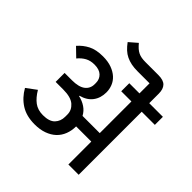

<svg xmlns="http://www.w3.org/2000/svg" viewBox="-235 -1138 1333 1333"><g transform="rotate(45 431.0 -471.5)"><path d="M269 -31Q188 -31 133 -66Q78 -101 43 -163L116 -217Q145 -168 179.5 -142.5Q214 -117 265 -117Q327 -117 354.5 -146Q382 -175 382 -219V-241Q382 -283 348 -313Q314 -343 238 -343H164V-431H235Q303 -431 335 -456Q367 -481 367 -523V-536Q367 -572 342.5 -595.5Q318 -619 270 -619Q231 -619 202.5 -603.5Q174 -588 150 -559L87 -620Q119 -657 162 -679Q205 -701 271 -701Q321 -701 357.5 -687.5Q394 -674 418 -652Q442 -630 453.5 -601Q465 -572 465 -541Q465 -485 435.5 -446Q406 -407 349 -392V-388Q386 -380 416 -360Q446 -340 463 -308H632V-619H532V-698H632V-797H514Q480 -797 453 -802.5Q426 -808 403 -819Q380 -830 360.5 -848Q341 -866 322 -892L381 -943Q396 -925 409.5 -913Q423 -901 437.5 -894Q452 -887 469 -884Q486 -881 508 -881H635Q685 -881 706.5 -858.5Q728 -836 728 -792V-698H862V-619H733V0H632V-225H483Q483 -183 469 -147Q455 -111 428 -85.5Q401 -60 361 -45.5Q321 -31 269 -31Z"/></g></svg>

Font: IBM Plex Sans Devanagari Medium
Style: Regular
Weight: 500
Designer: Mike Abbink, Paul van der Laan, Pieter van Rosmalen, Erin McLaughlin
Foundry: Bold Monday
Version: Version 1.1